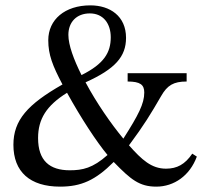

<svg xmlns="http://www.w3.org/2000/svg" viewBox="-20 -682 776 716"><path d="M563 14C629 14 688 -27 714 -98L697 -109C670 -69 640 -53 599 -53C545 -53 509 -86 461 -140C518 -217 541 -255 581 -324C604 -364 627 -378 676 -378V-409H456V-378C503 -378 518 -366 518 -337C518 -295 496 -253 440 -165C395 -219 340 -298 299 -375C410 -425 450 -471 450 -541C450 -622 390 -662 317 -662C222 -662 160 -609 160 -532C160 -478 176 -437 213 -367C83 -293 30 -234 30 -142C30 -41 92 14 204 14C283 14 336 -10 404 -78C468 -12 500 14 563 14ZM381 -104C326 -55 288 -47 240 -47C165 -47 122 -83 122 -167C122 -238 153 -288 230 -336C283 -240 341 -152 381 -104ZM284 -402C255 -460 235 -514 235 -552C235 -600 266 -632 315 -632C366 -632 393 -593 393 -543C393 -486 368 -444 284 -402Z"/></svg>

Font: STIX Two Text
Style: Regular
Weight: 400
Designer: Ross Mills, John Hudson & Paul Hanslow, Tiro Typeworks Ltd; with prior portions MicroPress Inc., and Coen Hoffman.
Foundry: Tiro Typeworks Ltd
Version: Version 2.13 b171